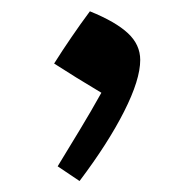

<svg xmlns="http://www.w3.org/2000/svg" viewBox="-20 -779 342 343"><path d="M140.6 -758.8Q186.5 -740.2 208.5 -719.7Q230.5 -699.2 230.5 -671.9Q230.5 -636.7 201.7 -579.8Q172.9 -522.9 122.1 -455.6L83 -481.9Q103 -514.6 122.8 -547.4Q142.6 -580.1 161.1 -613.3Q135.3 -628.9 116.9 -640.1Q98.6 -651.4 76.7 -665.5Q91.8 -689.5 107.7 -712.6Q123.5 -735.8 140.6 -758.8Z"/></svg>

Font: Pinar Medium
Style: Regular
Weight: 500
Designer: Amin Abedi
Version: Version 3.000